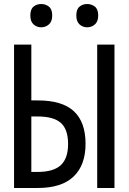

<svg xmlns="http://www.w3.org/2000/svg" viewBox="-20 -936 640 956"><path d="M50 0V-714H136V-436H168Q290 -436 348 -382Q406 -328 406 -220Q406 -114 346.5 -57Q287 0 168 0ZM136 -80H168Q246 -80 282.5 -113.5Q319 -147 319 -219Q319 -292 283 -324Q247 -356 168 -356H136ZM464 0V-714H550V0ZM414 -800Q392 -800 376 -814.5Q360 -829 360 -859Q360 -890 376 -903Q392 -916 414 -916Q436 -916 452.5 -903Q469 -890 469 -859Q469 -829 452.5 -814.5Q436 -800 414 -800ZM185 -800Q163 -800 147 -814.5Q131 -829 131 -859Q131 -890 147 -903Q163 -916 185 -916Q207 -916 223.5 -903Q240 -890 240 -859Q240 -829 223.5 -814.5Q207 -800 185 -800Z"/></svg>

Font: Noto Sans Mono
Style: Regular
Weight: 400
Designer: Monotype Design Team
Foundry: Monotype Imaging Inc.
Version: Version 2.014